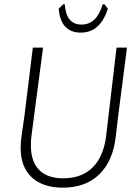

<svg xmlns="http://www.w3.org/2000/svg" viewBox="-20 -858 630 883"><path d="M461 -838 476 -818Q441 -708 352 -708Q259 -708 250 -818L270 -838H278Q284 -745 355 -745Q425 -745 452 -838ZM564 -639 522 -313 513 -235Q501 -120 438 -57.5Q375 5 269 5Q177 5 126 -42.5Q75 -90 75 -178Q75 -207 79 -232L92 -322L131 -639H178L125 -236Q122 -212 122 -189Q122 -115 160 -76.5Q198 -38 271 -38Q355 -38 405.5 -87.5Q456 -137 468 -232L516 -639Z"/></svg>

Font: Alegreya Sans SC Light
Style: Italic
Weight: 300
Italic angle: -7°
Designer: Juan Pablo del Peral
Foundry: Huerta Tipografica
Version: Version 2.007